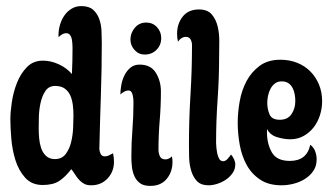

<svg xmlns="http://www.w3.org/2000/svg" viewBox="-20 -607 1084 630"><path d="M247 -587Q272 -587 285.5 -575Q299 -563 305.5 -545Q312 -527 313 -506.5Q314 -486 314 -468Q314 -380 311 -293.5Q308 -207 306 -119Q306 -111 310 -102.5Q314 -94 324 -94Q332 -94 338 -97.5Q344 -101 351 -104Q354 -90 354 -76Q354 -44 333 -21.5Q312 1 279 1Q265 1 256 -4Q247 -9 240 -16.5Q233 -24 227 -33.5Q221 -43 214 -52Q194 -26 174 -13Q154 0 120 0Q84 0 62.5 -24Q41 -48 30.5 -82Q20 -116 17 -153Q14 -190 14 -216Q14 -240 19 -273Q24 -306 36 -336Q48 -366 68.5 -387Q89 -408 121 -408Q147 -408 173 -396Q199 -384 216 -364Q217 -385 217.5 -406.5Q218 -428 218 -449Q218 -454 217.5 -462.5Q217 -471 215.5 -479Q214 -487 209.5 -492.5Q205 -498 198 -498Q190 -498 183.5 -494Q177 -490 172 -485V-493Q172 -509 177 -526Q182 -543 191.5 -556.5Q201 -570 215 -578.5Q229 -587 247 -587ZM107 -184Q107 -170 108.5 -153Q110 -136 115 -121Q120 -106 131 -95.5Q142 -85 160 -85Q183 -85 195.5 -101.5Q208 -118 213.5 -141Q219 -164 220 -188.5Q221 -213 221 -229Q221 -245 219 -262Q217 -279 211 -293Q205 -307 193 -316Q181 -325 161 -325Q140 -325 129 -308.5Q118 -292 113 -269Q108 -246 107.5 -222Q107 -198 107 -184Z M460 -533Q481 -533 495 -518Q509 -503 509 -482Q509 -459 493.5 -443.5Q478 -428 455 -428Q435 -428 421.5 -443Q408 -458 408 -477Q408 -499 422.5 -516Q437 -533 460 -533ZM438 -395Q475 -395 491.5 -368Q508 -341 508 -307Q508 -259 504 -211.5Q500 -164 500 -116Q500 -105 504.5 -94.5Q509 -84 523 -84Q534 -84 544 -94Q545 -89 545.5 -85Q546 -81 546 -76Q546 -43 527 -20Q508 3 473 3Q452 3 440 -5.5Q428 -14 421.5 -28Q415 -42 413 -58.5Q411 -75 411 -92Q411 -137 414.5 -181.5Q418 -226 418 -271Q418 -275 417.5 -281.5Q417 -288 415.5 -294.5Q414 -301 411 -305.5Q408 -310 402 -310Q394 -310 387 -306Q380 -302 375 -297Q375 -311 378 -328Q381 -345 388.5 -360Q396 -375 408 -385Q420 -395 438 -395Z M633 -576Q661 -576 675 -559.5Q689 -543 694.5 -519Q700 -495 699.5 -468.5Q699 -442 699 -423Q699 -351 694 -280.5Q689 -210 689 -138Q689 -133 690 -123Q691 -113 693 -103Q695 -93 699.5 -85.5Q704 -78 712 -78Q720 -78 727 -86Q734 -94 738 -100Q744 -93 748 -84.5Q752 -76 752 -67Q752 -52 743.5 -39.5Q735 -27 722 -18Q709 -9 693.5 -4Q678 1 665 1Q639 1 626 -13Q613 -27 607 -48Q601 -69 600.5 -92Q600 -115 600 -133Q600 -215 605 -296Q610 -377 610 -459Q610 -469 605.5 -477.5Q601 -486 590 -486Q582 -486 575 -481.5Q568 -477 564 -470Q561 -483 561 -496Q561 -529 579.5 -552.5Q598 -576 633 -576Z M900 -411Q930 -411 955 -401Q980 -391 998 -373Q1016 -355 1026.5 -330Q1037 -305 1037 -275Q1037 -252 1030 -229.5Q1023 -207 1009.5 -189.5Q996 -172 976.5 -161Q957 -150 932 -150Q912 -150 889 -157Q866 -164 856 -184V-173Q856 -135 872 -107Q888 -79 931 -79Q987 -79 998 -132Q1009 -124 1014 -111Q1019 -98 1019 -84Q1019 -62 1008 -46Q997 -30 980 -19.5Q963 -9 943 -4Q923 1 904 1Q861 1 833 -18Q805 -37 789 -66.5Q773 -96 766.5 -132.5Q760 -169 760 -205Q760 -238 766.5 -274.5Q773 -311 789 -341Q805 -371 832 -391Q859 -411 900 -411ZM857 -270Q857 -249 864.5 -231.5Q872 -214 898 -214Q924 -214 936.5 -232.5Q949 -251 949 -275Q949 -286 947 -297.5Q945 -309 940 -318.5Q935 -328 926.5 -334Q918 -340 904 -340Q891 -340 882 -333Q873 -326 867.5 -315.5Q862 -305 859.5 -293Q857 -281 857 -270Z"/></svg>

Font: Gloria
Style: Regular
Weight: 400
Designer: Peter Wiegel
Foundry: Peter Wiegel
Version: Version 1.000